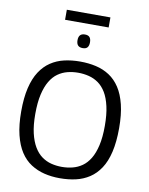

<svg xmlns="http://www.w3.org/2000/svg" viewBox="-106 -1081 903 1167"><g transform="rotate(10 345.5 -498.0)"><path d="M345 -60Q379 -60 411 -68Q443 -76 470 -95Q497 -114 517 -147Q537 -180 548.5 -230Q560 -280 560 -350Q560 -420 548.5 -470.5Q537 -521 517 -554Q497 -587 470 -606Q443 -625 411 -633Q379 -641 345 -641Q311 -641 279.5 -633Q248 -625 221 -606Q194 -587 174 -553.5Q154 -520 142.5 -470Q131 -420 131 -349Q131 -280 142.5 -231Q154 -182 174 -148.5Q194 -115 221 -95.5Q248 -76 279.5 -68Q311 -60 345 -60ZM345 10Q294 10 249 -1Q204 -12 166 -36.5Q128 -61 101 -102.5Q74 -144 59 -205Q44 -266 44 -350Q44 -434 58.5 -495Q73 -556 100 -597.5Q127 -639 164.5 -664Q202 -689 247.5 -699.5Q293 -710 345 -710Q397 -710 443 -699.5Q489 -689 526.5 -664.5Q564 -640 591 -599Q618 -558 633 -497Q648 -436 648 -352Q648 -267 633.5 -205Q619 -143 591.5 -101.5Q564 -60 526.5 -35.5Q489 -11 443.5 -0.5Q398 10 345 10ZM345 -793Q325 -793 315.5 -803.5Q306 -814 306 -835Q306 -856 315.5 -866.5Q325 -877 345 -877Q365 -877 374 -866.5Q383 -856 383 -835Q383 -814 374 -803.5Q365 -793 345 -793ZM210 -944V-1006H479V-944Z"/></g></svg>

Font: Georama ExtraCondensed Thin
Style: Regular
Weight: 400
Version: Version 1.001